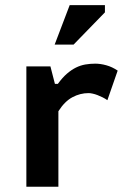

<svg xmlns="http://www.w3.org/2000/svg" viewBox="-20 -709 484 729"><path d="M80.1 0ZM171.4 -457 188.5 -390.6H199.7Q216.8 -414.1 233.9 -429Q251 -443.8 268.3 -452.4Q285.6 -460.9 303.7 -464.1Q321.8 -467.3 341.8 -467.3Q361.3 -467.3 383.5 -461.2Q405.8 -455.1 426.8 -440.9L387.7 -328.6Q379.4 -334.5 369.6 -339.4Q359.9 -344.2 350.3 -347.9Q340.8 -351.6 331.8 -353.5Q322.8 -355.5 316.4 -355.5Q284.2 -355.5 254.9 -339.8Q225.6 -324.2 201.7 -286.6V0H80.1V-457ZM244.6 -689.5H378.4V-662.1L259.3 -539.6H187.5Z"/></svg>

Font: PT Astra Sans
Style: Bold
Weight: 700
Designer: A.Korolkova, I. Chaeva
Foundry: ParaType Ltd
Version: Version 1.001; ttfautohint (v1.6)